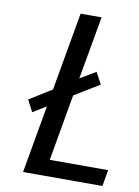

<svg xmlns="http://www.w3.org/2000/svg" viewBox="-81 -755 588 810"><g transform="rotate(10 213.5 -350.0)"><path d="M75 0 126 -290 69 -255 43 -305 139 -365 198 -700H288L240 -430L307 -470L334 -420L227 -355L177 -70H427L415 0Z"/></g></svg>

Font: Cuprum
Style: Italic
Weight: 400
Italic angle: -10°
Designer: Jovanny Lemonad
Foundry: Jovanny Lemonad
Version: Version 3.000